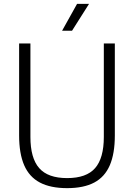

<svg xmlns="http://www.w3.org/2000/svg" viewBox="-20 -965 694 994"><path d="M327.5 9Q241.5 9 186.5 -20Q131.5 -49 105.2 -109.5Q79 -170 79 -263.5V-740H137.5V-256Q137.5 -146.5 182.8 -94.8Q228 -43 327.5 -43Q427.5 -43 472.5 -94.8Q517.5 -146.5 517.5 -256V-740H574.5V-263.5Q574.5 -170 548.5 -109.5Q522.5 -49 468 -20Q413.5 9 327.5 9ZM301.5 -806 379 -945H441L353 -806Z"/></svg>

Font: Encode Sans SemiCondensed Light
Style: Regular
Weight: 300
Width: 4
Designer: Multiple Designers
Foundry: Impallari Type
Version: Version 3.002